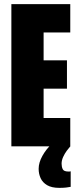

<svg xmlns="http://www.w3.org/2000/svg" viewBox="-20 -708 387 929"><path d="M35 0V-688H320V-551H191V-416H304V-279H191V-137H320V0ZM267 201Q230 201 208 188Q186 175 176.5 154Q167 133 167 109Q167 79 185 46.5Q203 14 230 -11L321 -1Q313 8 303 21.5Q293 35 285.5 51.5Q278 68 278 84Q278 99 283.5 110.5Q289 122 311 122Q313 122 315.5 122Q318 122 322 121V196Q313 198 299.5 199.5Q286 201 267 201Z"/></svg>

Font: Saira ExtraCondensed Black
Style: Regular
Weight: 900
Width: 2
Designer: Hector Gatti with collaboration of the Omnibus-Type team
Foundry: Omnibus-Type
Version: Version 1.101